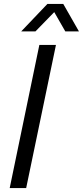

<svg xmlns="http://www.w3.org/2000/svg" viewBox="-20 -958 422 978"><path d="M29.4 0 180.4 -729H265L113.3 0ZM88.1 -798.1 221.4 -937.9H302.3L382.1 -798.1H312.6L256.3 -896.3L160.6 -798.1Z"/></svg>

Font: Mona Sans ExtraLight
Style: Italic
Weight: 200
Italic angle: -11.6951°
Designer: Deni Anggara
Foundry: GitHub
Version: Version 2.000